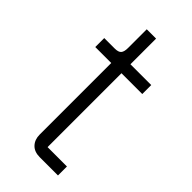

<svg xmlns="http://www.w3.org/2000/svg" viewBox="-211 -706 757 757"><g transform="rotate(45 167.5 -327.5)"><path d="M283 0H181Q151 0 134.5 -17.5Q118 -35 118 -63V-462H29V-512H87Q108 -512 115.5 -521Q123 -530 123 -551V-655H175V-512H291V-462H175V-50H283Z"/></g></svg>

Font: IBM Plex Sans Light
Style: Regular
Weight: 300
Designer: Mike Abbink, Paul van der Laan, Pieter van Rosmalen
Foundry: Bold Monday
Version: Version 3.201